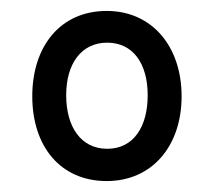

<svg xmlns="http://www.w3.org/2000/svg" viewBox="-20 -752 391 351"><path d="M175 -421C258 -421 312 -485 312 -576C312 -667 258 -732 175 -732C90 -732 39 -667 39 -576C39 -485 90 -421 175 -421ZM176 -480C128 -480 101 -520 101 -578C101 -636 129 -674 176 -674C223 -674 250 -636 250 -578C250 -520 224 -480 176 -480Z"/></svg>

Font: Noto Serif Myanmar Condensed ExtraBold
Style: Regular
Weight: 800
Width: 3
Designer: Ben Mitchell and the Monotype Design Team
Foundry: Monotype Imaging Inc.
Version: Version 2.106